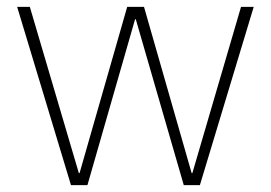

<svg xmlns="http://www.w3.org/2000/svg" viewBox="-20 -540 790 560"><path d="M187 0 30 -520H67L210 -35H212L351 -520H400L539 -35H541L683 -520H720L563 0H516L376 -484H374L235 0Z"/></svg>

Font: M PLUS 2 Thin ExtraLight
Style: Regular
Weight: 250
Version: Version 1.001